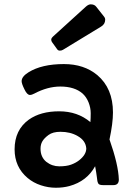

<svg xmlns="http://www.w3.org/2000/svg" viewBox="-20 -861 623 893"><path d="M532.7 -25.9Q532.7 0 507.3 0H460Q440.9 0 437 -7.6Q433.1 -15.1 432.6 -21.2Q432.1 -27.3 430.7 -36.1Q427.7 -60.1 422.4 -87.9Q384.3 -18.1 302.7 4.4Q273.9 12.2 239.3 12.2Q204.6 12.2 169.9 0.7Q135.3 -10.7 108.4 -33.2Q47.9 -84 47.9 -166.5Q47.9 -256.8 114.3 -304.7Q168.9 -343.3 254.9 -343.3Q340.8 -343.3 400.4 -293Q401.9 -309.6 401.9 -334.5Q401.9 -359.4 392.1 -384.3Q382.3 -409.2 364.3 -425.8Q327.1 -458.5 260.7 -458.5Q201.2 -458.5 139.6 -425.8Q127.9 -419.4 119.1 -419.4Q106 -419.4 93.8 -445.3Q80.6 -471.7 80.6 -483.4Q80.6 -504.9 112.8 -524.9Q174.3 -563 277.3 -563Q371.1 -563 432.6 -511.7Q505.4 -450.2 505.4 -337.9Q505.4 -288.1 489.3 -212.4Q530.8 -94.2 532.7 -25.9ZM195.3 -108.4Q222.2 -87.4 255.6 -87.4Q289.1 -87.4 310.5 -95.2Q332 -103 347.7 -115.2Q381.3 -141.6 381.3 -170.9Q378.4 -207.5 340.8 -228.5Q307.1 -248 261.2 -248Q225.6 -248 205.6 -233.2Q185.5 -218.3 177 -203.6Q168.5 -189 168.5 -169.2Q168.5 -149.4 175.5 -134Q182.6 -118.7 195.3 -108.4ZM272.9 -629.4Q266.6 -625.5 258.3 -625.5Q250 -625.5 245.6 -632.3L221.7 -665.5Q218.3 -670.4 218.3 -677Q218.3 -683.6 228 -692.4L378.9 -829.6Q391.1 -840.8 401.9 -840.8Q418.9 -840.8 427.2 -830.1L463.9 -783.7Q469.7 -776.4 469.2 -768.6Q468.8 -748.5 450.2 -737.3Z"/></svg>

Font: Capriola
Style: Regular
Weight: 400
Designer: Viktoriya Grabowska
Foundry: Viktoriya Grabowska
Version: Version 1.007